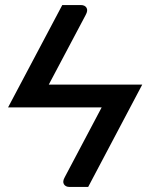

<svg xmlns="http://www.w3.org/2000/svg" viewBox="-20 -740 583 760"><path d="M382.5 -315H12L226.5 -720H300Q316 -720 322.5 -709.2Q329 -698.5 319 -680.5L173 -405H543L329 0H255.5Q239.5 0 233 -10.8Q226.5 -21.5 236.5 -39Z"/></svg>

Font: Lato Semibold
Style: Italic
Weight: 600
Italic angle: -7°
Designer: Lukasz Dziedzic
Foundry: tyPoland Lukasz Dziedzic
Version: Version 2.006; 2014-01-15